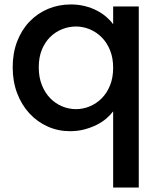

<svg xmlns="http://www.w3.org/2000/svg" viewBox="-20 -580 718 862"><path d="M37 -278Q37 -342 57 -394Q77 -446 112.5 -483Q148 -520 195.5 -540Q243 -560 298 -560Q332 -560 361.5 -552.5Q391 -545 415 -532.5Q439 -520 457.5 -504Q476 -488 488 -471V-551H603V262H488V-80Q476 -64 457.5 -48Q439 -32 414 -19.5Q389 -7 359 1Q329 9 294 9Q241 9 194 -12Q147 -33 112 -71Q77 -109 57 -161.5Q37 -214 37 -278ZM488 -276Q488 -320 474 -354.5Q460 -389 436.5 -412.5Q413 -436 383 -448.5Q353 -461 321 -461Q289 -461 259 -449Q229 -437 205.5 -414Q182 -391 168 -357Q154 -323 154 -278Q154 -233 168 -198Q182 -163 205.5 -139Q229 -115 259 -102.5Q289 -90 321 -90Q353 -90 383 -102.5Q413 -115 436.5 -138.5Q460 -162 474 -196.5Q488 -231 488 -276Z"/></svg>

Font: SVN-Poppins Medium
Style: Regular
Weight: 500
Designer: Ninad Kale (Devanagari), Jonny Pinhorn (Latin)
Foundry: Indian Type Foundry
Version: Version 3.002 2017; ttfautohint (v1.8.3)